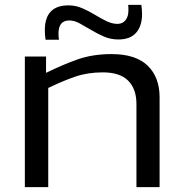

<svg xmlns="http://www.w3.org/2000/svg" viewBox="-20 -768 758 788"><path d="M82 0V-536H169V-469Q240 -504 301 -525Q362 -546 438 -546Q537 -546 586 -498.5Q635 -451 635 -369V0H540V-341Q540 -403 506 -437Q472 -471 402 -471Q340 -471 289 -453.5Q238 -436 178 -407V0ZM167 -605Q164 -624 164 -644Q164 -746 261 -746Q290 -746 317 -734.5Q344 -723 368.5 -708Q393 -693 416.5 -681.5Q440 -670 462 -670Q483 -670 495 -685Q507 -700 507 -724Q507 -730 507 -736Q507 -742 506 -748H560Q563 -729 563 -710Q563 -662 539 -634Q515 -606 466 -606Q434 -606 406.5 -618Q379 -630 354 -645Q329 -660 307 -672Q285 -684 264 -684Q220 -684 220 -630Q220 -616 222 -605Z"/></svg>

Font: Georama Extended
Style: Regular
Weight: 400
Width: 7
Designer: Jean-Baptiste Levee
Foundry: Production Type
Version: Version 1.000